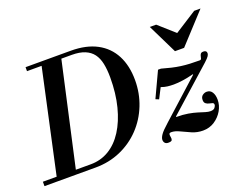

<svg xmlns="http://www.w3.org/2000/svg" viewBox="-144 -983 1556 1224"><g transform="rotate(-20 634.0 -370.5)"><path d="M-27 0V-30H298Q366 -30 422 -63.5Q478 -97 518.5 -160.5Q559 -224 581.5 -312Q604 -400 604 -508Q604 -561 595.5 -602Q587 -643 566.5 -670.5Q546 -698 510.5 -712.5Q475 -727 423 -727H119V-754H426Q530 -754 601.5 -716Q673 -678 710 -607Q747 -536 747 -438Q747 -349 715.5 -269.5Q684 -190 626.5 -129.5Q569 -69 490.5 -34.5Q412 0 319 0ZM60 0 224 -754H358L190 0ZM810 10Q795 10 787.5 1.5Q780 -7 780 -20Q780 -34 793.5 -54Q807 -74 850 -112L1107 -344L1105 -347Q1067 -337 1032 -332Q997 -327 970 -327Q947 -327 927 -329.5Q907 -332 885 -340L849 -270L827 -279L907 -450H927Q962 -440 992 -433Q1022 -426 1051 -422Q1080 -418 1110.5 -416.5Q1141 -415 1177 -415Q1186 -415 1188.5 -422Q1191 -429 1192.5 -437.5Q1194 -446 1199 -453Q1204 -460 1218 -460Q1240 -460 1240 -441Q1240 -433 1233.5 -422.5Q1227 -412 1204 -391L913 -131V-127Q958 -127 992.5 -121Q1027 -115 1052.5 -107Q1078 -99 1097.5 -93Q1117 -87 1132 -87Q1153 -87 1161.5 -98Q1170 -109 1170 -118Q1170 -128 1160.5 -131Q1151 -134 1139 -136.5Q1127 -139 1117.5 -146.5Q1108 -154 1108 -171Q1108 -192 1121.5 -202Q1135 -212 1150 -212Q1174 -212 1186.5 -192Q1199 -172 1199 -141Q1199 -102 1178.5 -67Q1158 -32 1123.5 -9.5Q1089 13 1045 13Q1006 13 971 -2Q936 -17 905.5 -32Q875 -47 850 -47Q836 -47 835 -38.5Q834 -30 836.5 -18.5Q839 -7 835.5 1.5Q832 10 810 10ZM1049 -524 951 -724H994L1102 -628L1252 -724H1295L1111 -524Z"/></g></svg>

Font: Libre Bodoni Medium
Style: Italic
Weight: 500
Italic angle: -13°
Designer: Pablo Impallari, Rodrigo Fuenzalida
Foundry: Impallari Type
Version: Version 2.005;gftools[0.9.23]